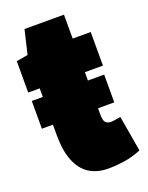

<svg xmlns="http://www.w3.org/2000/svg" viewBox="-129 -723 617 800"><g transform="rotate(-20 180.0 -323.0)"><path d="M256 -241V-213Q256 -186 264.5 -177.5Q273 -169 288 -169Q292 -169 303 -170.5Q314 -172 331 -175L358 -17Q320 -1 282.5 4.5Q245 10 212 10Q162 10 127.5 -12Q93 -34 74.5 -79.5Q56 -125 56 -195V-241H7V-364H56V-402H5V-541L56 -550L81 -656H256V-550H336V-401H256V-364H328V-241Z"/></g></svg>

Font: Georama SemiCondensed Black
Style: Regular
Weight: 900
Width: 4
Designer: Jean-Baptiste Levee
Foundry: Production Type
Version: Version 1.001